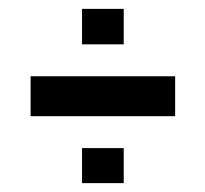

<svg xmlns="http://www.w3.org/2000/svg" viewBox="-20 -471 463 433"><path d="M49 -209V-299H375V-209ZM165 -58V-137H259V-58ZM165 -371V-451H259V-371Z"/></svg>

Font: Saira UltraCondensed
Style: Bold
Weight: 700
Width: 1
Designer: Hector Gatti with collaboration of the Omnibus-Type team
Foundry: Omnibus-Type
Version: Version 1.101